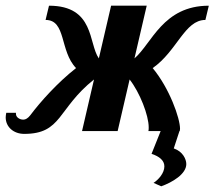

<svg xmlns="http://www.w3.org/2000/svg" viewBox="-36 -460 753 674"><path d="M294 -181 252 0H377L419 -181C455 -135 486 -55 486 -13C486 -8 486 -4 485 0H528L496 80C523 89 541 103 541 124C541 148 520 171 503 182L530 194C569 180 618 151 618 116C618 99 606 72 574 61L594 0H595C595 -2 596 -5 596 -8C596 -45 559 -150 500 -221C586 -281 612 -390 685 -390L697 -440C536 -440 497 -307 436 -255L479 -440H354L311 -255C274 -307 297 -440 136 -440L124 -390C197 -390 173 -281 231 -221C166 -170 106 -103 70 -55C62 -45 54 -40 46 -40C32 -40 20 -49 20 -60V-64H-14C-15 -59 -16 -53 -16 -48C-16 -14 12 10 49 10C182 10 165 -78 294 -181Z"/></svg>

Font: Pfennig
Style: BoldItalic
Weight: 700
Italic angle: -13°
Version: Version 20100423